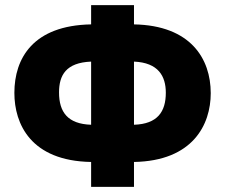

<svg xmlns="http://www.w3.org/2000/svg" viewBox="-20 -731 877 748"><path d="M502 -711H335V-636C109 -632 36 -504 36 -369C36 -248 100 -104 335 -100V-3H502V-100C731 -104 801 -245 801 -368C801 -502 723 -632 502 -636ZM335 -491V-245C244 -248 210 -294 210 -371C210 -438 237 -487 335 -491ZM502 -491C597 -487 626 -434 626 -370C626 -296 594 -248 502 -245Z"/></svg>

Font: Noto Sans Armenian SemiCondensed Black
Style: Regular
Weight: 900
Width: 4
Designer: Monotype Design Team
Foundry: Monotype Imaging Inc.
Version: Version 2.008